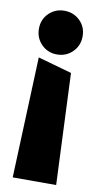

<svg xmlns="http://www.w3.org/2000/svg" viewBox="-83 -753 410 792"><g transform="rotate(10 121.5 -357.0)"><path d="M121 -531Q160 -531 186.5 -557.5Q213 -584 213 -623Q213 -662 186.5 -688Q160 -714 121 -714Q83 -714 56.5 -688Q30 -662 30 -623Q30 -584 56.5 -557.5Q83 -531 121 -531ZM192 -466 50 -506 30 0H212Z"/></g></svg>

Font: Catamaran Black
Style: Regular
Weight: 900
Designer: Pria Ravichandran
Version: Version 2.000